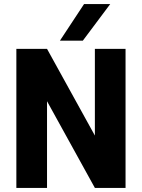

<svg xmlns="http://www.w3.org/2000/svg" viewBox="-20 -919 694 939"><path d="M60 0V-680H210L444 -256V-680H594V0H444L210 -424V0ZM273 -720 391 -899H519L385 -720Z"/></svg>

Font: Teachers
Style: Regular
Weight: 400
Designer: Alfredo Marco Pradil, Chank Diesel
Version: Version 1.001